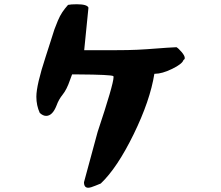

<svg xmlns="http://www.w3.org/2000/svg" viewBox="-20 -881 1040 903"><path d="M151 -426Q151 -481 195 -615Q205 -644 217.5 -685Q230 -726 236 -743Q242 -760 252 -783.5Q262 -807 273 -823.5Q284 -840 300 -858Q314 -861 341 -861Q390 -861 396 -845L376 -645H524Q584 -645 626 -647Q668 -649 717.5 -653Q767 -657 810 -659Q819 -654 834 -636.5Q849 -619 849 -608Q849 -602 843 -599Q837 -580 789.5 -557Q742 -534 709 -534H706Q686 -408 608.5 -249.5Q531 -91 454 -18Q453 -18 429.5 -8Q406 2 395 2Q375 2 375 -24L439 -260Q514 -485 514 -518Q514 -522 513 -523Q503 -530 347 -531H319L309 -504Q294 -460 275 -436.5Q256 -413 246 -385Q227 -336 197 -336Q182 -336 167 -350Q151 -385 151 -426Z"/></svg>

Font: NaniFont Regular
Style: Regular
Weight: 400
Designer: Nanigashitei
Version: Version 1.036